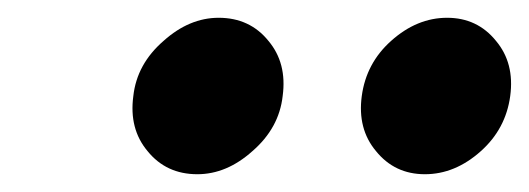

<svg xmlns="http://www.w3.org/2000/svg" viewBox="-20 -765 595 216"><path d="M226 -745Q193 -745 164 -719Q134 -693 130 -657Q125 -620 146 -595Q167 -569 202 -569Q235 -569 264 -595Q294 -621 298 -657Q303 -694 282 -719Q261 -745 226 -745ZM483 -745Q449 -745 420 -719Q392 -694 387 -657Q382 -620 403 -595Q424 -569 458 -569Q492 -569 521 -595Q549 -620 554 -657Q559 -694 538 -719Q517 -745 483 -745Z"/></svg>

Font: Unageo
Style: Black-Italic
Weight: 900
Designer: Richard Sepsi
Foundry: Richard Sepsi
Version: Version 2.000